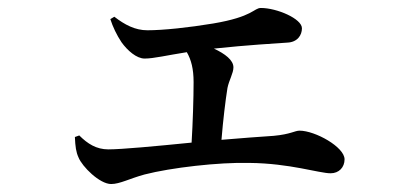

<svg xmlns="http://www.w3.org/2000/svg" viewBox="-20 -496 1040 482"><path d="M168 -152C169 -128 171 -114 177 -101C186 -78 230 -34 259 -34C281 -34 306 -48 343 -58C409 -75 529 -89 606 -87C708 -86 781 -61 810 -61C831 -61 845 -76 845 -96C845 -127 771 -168 732 -168C720 -168 710 -159 667 -155C633 -153 586 -149 536 -145C540 -194 546 -244 551 -275C555 -295 566 -312 566 -327C566 -345 545 -361 517 -374C602 -383 672 -387 701 -389C727 -390 738 -408 738 -425C738 -449 675 -476 635 -476C617 -476 616 -454 515 -437C455 -427 390 -420 350 -420C319 -420 293 -434 267 -454L257 -448C263 -429 273 -408 285 -390C300 -369 323 -349 343 -349C366 -349 398 -357 449 -365C460 -346 466 -323 466 -290C466 -250 464 -187 461 -138C371 -129 285 -121 252 -121C222 -121 200 -135 179 -156Z"/></svg>

Font: Noto Serif JP SemiBold
Style: Regular
Weight: 600
Designer: Ryoko NISHIZUKA 西塚涼子 (kana & ideographs); Frank Grießhammer (Latin, Greek & Cyrillic); Wenlong ZHANG 张文龙 (bopomofo); San
Foundry: Adobe
Version: Version 2.001;hotconv 1.1.0;makeotfexe 2.6.0